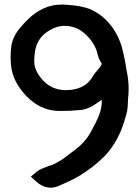

<svg xmlns="http://www.w3.org/2000/svg" viewBox="-20 -722 626 865"><path d="M209 123.5Q174.3 123.5 144 96.7L119.1 73.7L145.5 51.3Q164.1 36.6 216.8 20.5Q213.9 21 211.9 22.9Q252.9 4.4 287.1 -23.9Q298.8 -33.2 311 -41.5Q365.7 -81.1 391.1 -131.3Q411.6 -167 426.8 -204.1Q438.5 -234.4 438.5 -266.6L438 -284.2Q438 -293.9 439.5 -299.6Q440.9 -305.2 440.9 -305.7L445.3 -284.7Q465.3 -293 441.9 -275.4Q420.4 -259.3 396 -243.7Q364.7 -227.1 338.9 -226.1Q296.9 -222.2 259.8 -222.2H248.5Q144 -222.2 69.8 -324.2Q36.1 -372.6 30.3 -421.9Q27.8 -444.8 27.8 -466.8Q27.8 -490.7 30.8 -513.2Q36.1 -553.2 65.9 -590.8Q85.9 -616.2 112.8 -641.4Q139.6 -666.5 176.8 -684.1Q213.9 -701.7 261.7 -701.7Q271 -701.7 283.2 -700.2Q350.1 -696.3 389.2 -679.2Q462.9 -646 505.9 -566.9Q523.4 -533.2 531.7 -499.3Q540 -465.3 545.9 -432.1Q548.8 -411.6 553.2 -390.6Q559.6 -355.5 559.6 -321.8Q559.6 -300.3 557.1 -279.8Q556.2 -261.2 555.2 -241.7Q554.2 -222.2 548.3 -203.1L545.9 -195.8Q517.1 -87.4 452.1 -19.5Q403.3 29.3 346.2 64.9Q307.1 88.9 246.6 114.7Q228 123.5 209 123.5ZM276.4 -315.9Q286.1 -315.9 296.9 -316.9Q366.7 -324.2 396.5 -375.5Q407.2 -393.1 420.4 -407.7Q435.5 -423.3 438 -434.6Q438 -436.5 434.1 -442.4Q424.8 -457 418.9 -480.5Q407.7 -529.8 360.4 -571.8Q322.3 -605.5 270.5 -605.5Q231.9 -605.5 191.9 -578.1Q151.9 -550.8 140.1 -502.4Q134.3 -474.6 134.3 -444.8Q134.8 -417 149.4 -392.1Q195.3 -315.9 276.4 -315.9Z"/></svg>

Font: X Typewriter
Style: Bold
Weight: 700
Designer: GGBot
Version: 0.10